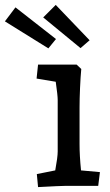

<svg xmlns="http://www.w3.org/2000/svg" viewBox="-113 -757 449 782"><path d="M37 -48 112 -63Q122 -117 122 -140V-350Q122 -368 114 -424L36 -437L42 -494H199L218 -476Q215 -444 213 -398.5Q211 -353 211 -320V-170Q211 -123 217 -63L294 -56L287 0H154Q135 0 42 5ZM-93 -670 -50 -727 115 -598 84 -560ZM63 -686 114 -737 252 -593 215 -561Z"/></svg>

Font: Andada Pro Medium
Style: Regular
Weight: 500
Designer: Carolina Giovagnoli
Foundry: Huerta Tipografica
Version: Version 3.005; ttfautohint (v1.8.4)